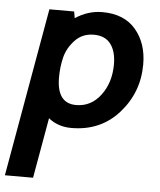

<svg xmlns="http://www.w3.org/2000/svg" viewBox="-89 -554 702 842"><g transform="rotate(5 262.0 -133.0)"><path d="M236 10Q177 10 135 -24L88 242H-36L95 -500H204L209 -471Q265 -508 328 -508Q424 -508 475 -448Q526 -388 526 -295Q526 -172 445.5 -81Q365 10 236 10ZM163 -206Q163 -92 248 -92Q314 -92 356 -148Q398 -204 398 -284Q398 -341 373.5 -373.5Q349 -406 299 -406Q249 -406 216.5 -371.5Q184 -337 173.5 -295Q163 -253 163 -206Z"/></g></svg>

Font: Cabin
Style: Bold Italic
Weight: 700
Designer: Pablo Impallari
Foundry: Pablo Impallari. www.impallari.com Igino Marini. www.ikern.com
Version: Version 1.005